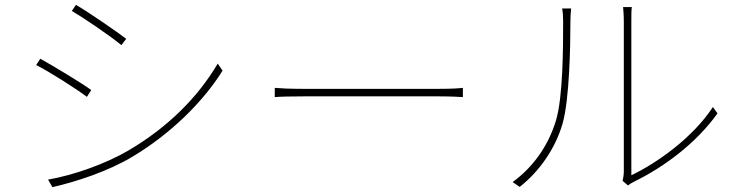

<svg xmlns="http://www.w3.org/2000/svg" viewBox="-20 -765 3040 791"><path d="M293 -745 276 -720C327 -690 440 -613 480 -579L500 -605C465 -632 345 -715 293 -745ZM178 -25 196 6C293 -16 425 -59 525 -119C681 -212 816 -344 897 -474L877 -503C795 -364 671 -240 509 -145C415 -90 286 -44 178 -25ZM146 -523 129 -497C183 -470 296 -398 338 -366L356 -394C321 -420 197 -495 146 -523Z M1112 -403V-365C1137 -367 1176 -368 1230 -368C1261 -368 1730 -368 1790 -368C1837 -368 1870 -366 1887 -365V-403C1869 -401 1842 -399 1789 -399C1730 -399 1259 -399 1230 -399C1169 -399 1136 -401 1112 -403Z M2545 -20 2567 -1C2572 -5 2581 -11 2593 -17C2712 -75 2846 -172 2936 -298L2917 -324C2832 -195 2684 -92 2581 -43C2581 -43 2581 -629 2581 -674C2581 -705 2581 -723 2583 -736H2547C2548 -723 2550 -705 2550 -674C2550 -629 2550 -98 2550 -59C2550 -46 2548 -32 2545 -20ZM2092 -15 2121 5C2203 -59 2269 -155 2298 -257C2326 -356 2330 -574 2330 -677C2330 -695 2331 -711 2333 -730H2296C2299 -713 2300 -695 2300 -677C2300 -574 2300 -365 2270 -267C2237 -159 2172 -73 2092 -15Z"/></svg>

Font: Harano Aji Gothic K1 ExtraLight
Style: Regular
Weight: 250
Foundry: Masamichi Hosoda
Version: HaranoAjiGothicK1-ExtraLight version 20230610;ttx 4.39.4